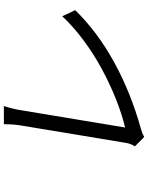

<svg xmlns="http://www.w3.org/2000/svg" viewBox="94 -845 768 996"><g transform="rotate(-90 478.0 -347.0)"><path d="M265.3 17 217 -30.9Q230.5 -52.2 234.7 -77.1L325.3 -623.9Q331.7 -662.6 331.7 -710.9H425.8Q411.6 -666.9 404.5 -623.9L314.6 -82Q386.7 -99.4 465.4 -131Q544 -162.6 620.6 -204.2Q697.1 -245.7 768.3 -298.8Q839.5 -351.9 891.7 -408L923.3 -340.9Q812.1 -226.6 654.7 -139.7Q497.2 -52.9 307.9 0Q285.5 5.7 265.3 17Z"/></g></svg>

Font: Karasuma Gothic
Style: Italic
Weight: 400
Italic angle: -9.39999°
Designer: Rasmus Andersson / Ryoko Nishizuka
Foundry: Genbu
Version: Version 1.00